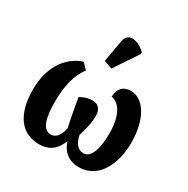

<svg xmlns="http://www.w3.org/2000/svg" viewBox="-184 -982 1127 1153"><g transform="rotate(30 379.0 -405.5)"><path d="M388 -601 498 -765V-777C447 -828 370 -844 358 -773L331 -621ZM239 10C311 10 353 -28 378 -91C398 -30 442 10 515 10C645 10 715 -121 715 -274C715 -430 652 -544 556 -544C506 -544 476 -513 474 -456C532 -447 573 -378 573 -261C573 -126 538 -76 496 -76C460 -76 433 -105 422 -161C443 -232 450 -262 450 -307C450 -359 424 -379 384 -379C353 -379 324 -367 303 -354C310 -314 323 -235 340 -160C330 -109 308 -76 270 -76C216 -76 194 -142 194 -259C194 -364 214 -456 262 -514L224 -554C109 -516 43 -403 43 -259C43 -87 113 10 239 10Z"/></g></svg>

Font: Noto Serif Condensed ExtraBold
Style: Regular
Weight: 800
Width: 3
Designer: Monotype Design Team
Foundry: Monotype Imaging Inc.
Version: Version 2.013